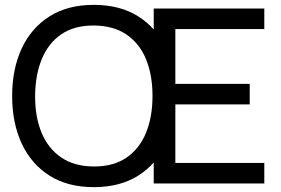

<svg xmlns="http://www.w3.org/2000/svg" viewBox="-20 -755 1158 790"><path d="M366 15Q258.5 15 183.5 -32.5Q108.5 -80 69.2 -164.5Q30 -249 30 -360Q30 -471 69.2 -555.5Q108.5 -640 183.5 -687.5Q258.5 -735 366 -735Q474 -735 549 -687.5Q624 -640 663 -555.5Q702 -471 702 -360Q702 -249 663 -164.5Q624 -80 549 -32.5Q474 15 366 15ZM366 -70Q367 -70 368 -70Q447 -70 500.5 -106.5Q554 -143 580.8 -208.5Q607.5 -274 607.5 -360Q607.5 -446.5 580.8 -511.5Q554 -576.5 500.2 -613Q446.5 -649.5 366 -650Q365 -650 364 -650Q285 -650 232 -613.8Q179 -577.5 152 -512Q125 -446.5 124.5 -360Q124.5 -358.5 124.5 -357Q124.5 -273 151.2 -208.5Q178 -144 231.8 -107.2Q285.5 -70.5 366 -70ZM612.5 0V-720H1067.5V-635.5H701.5V-410H1007.5V-325.5H701.5V-84.5H1067.5V0Z"/></svg>

Font: Cns Manrope Med
Style: Regular
Weight: 500
Designer: Mikhail Sharanda
Foundry: Mikhail Sharanda
Version: Version 4.504